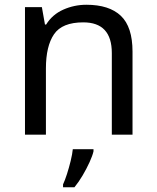

<svg xmlns="http://www.w3.org/2000/svg" viewBox="-20 -566 658 807"><path d="M343 -546Q439 -546 488 -499.5Q537 -453 537 -349V0H450V-343Q450 -472 330 -472Q241 -472 207 -422Q173 -372 173 -278V0H85V-536H156L169 -463H174Q200 -505 246 -525.5Q292 -546 343 -546ZM373 70Q369 88 356.5 115.5Q344 143 327.5 171Q311 199 293 221H245V209Q253 192 261.5 165.5Q270 139 277 110.5Q284 82 286 61H373Z"/></svg>

Font: Noto Sans Old South Arabian
Style: Regular
Weight: 400
Designer: Monotype Design Team
Foundry: Monotype Imaging Inc.
Version: Version 2.001; ttfautohint (v1.8.4.7-5d5b)